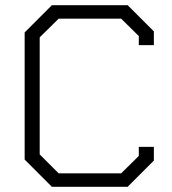

<svg xmlns="http://www.w3.org/2000/svg" viewBox="-20 -720 663 740"><path d="M75 -105V-595L180 -700H472L573 -599V-546H515V-581L447 -648H206L133 -576V-125L206 -52H447L515 -119V-154H573V-101L472 0H180Z"/></svg>

Font: Chakra Petch Light
Style: Regular
Weight: 300
Designer: Katatrad Aksorn Co.,Ltd.
Foundry: Cadson Demak Co.,Ltd.
Version: Version 1.000; ttfautohint (v1.6)